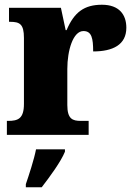

<svg xmlns="http://www.w3.org/2000/svg" viewBox="-20 -569 567 810"><path d="M9 0H354V-59H321C286 -59 264 -67 264 -126V-278C264 -356 288 -438 332 -438C367 -438 373 -407 373 -352C456 -352 513 -380 513 -452C513 -507 483 -549 410 -549C336 -549 293 -518 261 -442H257L237 -536H18V-477H22C63 -477 81 -468 81 -409V-131C81 -68 56 -59 14 -59H9ZM89 208V221H156C190 177 237 113 254 71V61H132C124 103 102 170 89 208Z"/></svg>

Font: Noto Serif Sinhala SemiCondensed Black
Style: Regular
Weight: 900
Width: 4
Designer: Jelle Bosma - Monotype Design Team
Foundry: Monotype Imaging Inc.
Version: Version 2.007